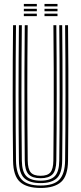

<svg xmlns="http://www.w3.org/2000/svg" viewBox="-20 -925 402 952"><path d="M181.3 7Q112.4 7 79.1 -23Q45.7 -53.1 44.8 -127.8Q44 -198.3 43.4 -280.3Q42.9 -362.2 42.9 -450.1Q42.9 -538 43.3 -626.9Q43.8 -715.8 44.8 -800H59.3Q58.5 -723 57.9 -635.8Q57.4 -548.6 57.4 -459Q57.4 -369.5 57.9 -285Q58.5 -200.5 59.3 -129Q60.2 -63.5 87.9 -34.3Q115.6 -5.1 181.3 -5.1Q246.8 -5.1 274.4 -34.3Q301.9 -63.5 302.8 -129Q303.7 -199.1 304.2 -280.9Q304.7 -362.8 304.7 -450.7Q304.7 -538.6 304.3 -627.4Q303.9 -716.2 302.8 -800H317.3Q318.4 -697.5 318.9 -582.6Q319.4 -467.7 319 -351.4Q318.6 -235.1 317.3 -127.8Q316.4 -52.5 282.9 -22.7Q249.4 7 181.3 7ZM181.3 -17.1Q126.4 -17.1 100.4 -41.6Q74.4 -66 73.8 -128Q73 -206.1 72.4 -288.5Q71.9 -371 71.9 -456.2Q71.9 -541.4 72.4 -627.7Q72.9 -714.1 73.8 -800H88.3Q87.4 -719.5 86.9 -633.3Q86.4 -547 86.4 -459.7Q86.4 -372.5 86.9 -288.5Q87.5 -204.5 88.3 -128.4Q88.9 -73.5 110.9 -51.3Q132.9 -29.2 181.3 -29.2Q229.4 -29.2 251.3 -51.2Q273.2 -73.1 273.8 -128.4Q274.7 -204 275.2 -286.8Q275.7 -369.6 275.7 -456Q275.7 -542.4 275.2 -629.3Q274.7 -716.2 273.8 -800H288.3Q289.2 -718.6 289.7 -632.3Q290.2 -546 290.2 -459.1Q290.2 -372.2 289.7 -288.4Q289.1 -204.6 288.3 -128Q287.7 -66.5 262.1 -41.8Q236.5 -17.1 181.3 -17.1ZM181.3 -41.3Q140.3 -41.3 121.8 -60.6Q103.4 -79.9 102.8 -128.8Q101.7 -222.4 101.3 -335.3Q100.9 -448.3 101.2 -567.8Q101.5 -687.3 102.8 -800H117.3Q116.5 -719.2 115.9 -638.5Q115.4 -557.7 115.4 -475.1Q115.4 -392.5 115.9 -306.4Q116.4 -220.3 117.5 -128.8Q118.1 -87.1 132.3 -70.2Q146.5 -53.4 181.3 -53.4Q215.9 -53.4 230 -70.2Q244 -87.1 244.6 -128.8Q246.1 -255.9 246.5 -367Q246.9 -478 246.4 -583.7Q245.9 -689.4 244.8 -800H259.3Q260.2 -723.3 260.7 -636.5Q261.2 -549.6 261.2 -460.4Q261.2 -371.2 260.7 -286.3Q260.2 -201.4 259.3 -128.8Q258.7 -79.3 240.1 -60.3Q221.5 -41.3 181.3 -41.3ZM200.7 -893.3V-905.4H265.1V-893.3ZM98.2 -845V-857.1H162.6V-845ZM98.2 -869.2V-881.2H162.6V-869.2ZM98.2 -893.3V-905.4H162.6V-893.3ZM200.7 -845V-857.1H265.1V-845ZM200.7 -869.2V-881.2H265.1V-869.2Z"/></svg>

Font: Big Shoulders Inline Display SC Thin
Style: Regular
Weight: 100
Designer: Patric King
Foundry: XO Type Co
Version: Version 2.002